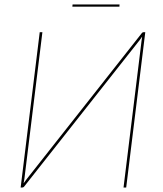

<svg xmlns="http://www.w3.org/2000/svg" viewBox="-20 -845 734 865"><path d="M73 0ZM619.5 -696.5Q622 -699 623.5 -699.5Q625 -700 627 -700H634.5L548.5 0H536.5L615 -639Q616 -649.5 617.5 -659.8Q619 -670 620.5 -680Q615 -671.5 610 -665.2Q605 -659 599.5 -652L88 -3.5Q85 0 78.5 0H73L159 -700H171L92.5 -61Q90.5 -41 86.5 -19.5Q92.5 -28 97.5 -34.5Q102.5 -41 108 -48ZM307 -825H518.5L518 -815H306Z"/></svg>

Font: Lato Hairline
Style: Italic
Weight: 100
Italic angle: -7°
Designer: Lukasz Dziedzic
Foundry: tyPoland Lukasz Dziedzic
Version: Version 2.007; 2014-02-27